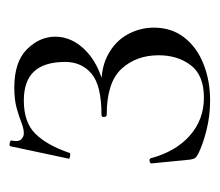

<svg xmlns="http://www.w3.org/2000/svg" viewBox="-49 -400 461 403"><g transform="rotate(-90 181.5 -198.5)"><path d="M178 -1Q225 -1 246 -28.5Q267 -56 267 -96Q267 -143 238.5 -174Q210 -205 142 -205Q138 -205 137.5 -210.5Q137 -216 142 -216Q204 -216 228.5 -237Q253 -258 253 -292Q253 -336 233 -357.5Q213 -379 172 -379Q126 -379 102 -354.5Q78 -330 62 -283Q61 -281 55 -282Q49 -283 50 -285L76 -407Q77 -410 83 -408.5Q89 -407 88 -405Q85 -390 90.5 -384.5Q96 -379 103 -379Q113 -379 125.5 -384Q138 -389 156 -394Q174 -399 199 -399Q253 -399 279.5 -372.5Q306 -346 306 -313Q306 -276 274 -246.5Q242 -217 187 -208L189 -216Q235 -219 265 -204Q295 -189 310 -162.5Q325 -136 325 -106Q325 -69 304.5 -42.5Q284 -16 249 -2Q214 12 172 12Q140 12 110 4.5Q80 -3 60 -13Q53 -17 51 -20Q49 -23 48 -30L40 -111Q40 -114 45 -115Q50 -116 51 -112Q65 -60 98.5 -30.5Q132 -1 178 -1Z"/></g></svg>

Font: Cormorant Garamond Light
Style: Regular
Weight: 300
Designer: Christian Thalmann (Catharsis Fonts)
Foundry: Catharsis Fonts
Version: Version 4.001